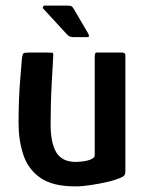

<svg xmlns="http://www.w3.org/2000/svg" viewBox="-20 -659 519 683"><path d="M248 4Q167 4 123.5 -26.5Q80 -57 63 -108.5Q46 -160 46 -221Q46 -261 47.5 -303Q49 -345 52.5 -383.5Q56 -422 58 -451Q60 -467 64 -469.5Q68 -472 80 -472H149Q161 -472 166 -471.5Q171 -471 169 -455Q169 -450 167.5 -425Q166 -400 164 -364Q162 -328 161 -289Q160 -250 160 -217Q160 -150 180.5 -116.5Q201 -83 250 -83Q256 -83 267 -84Q278 -85 289.5 -87.5Q301 -90 309 -95Q317 -100 317 -108V-457Q317 -462 318 -467Q319 -472 324 -472H414Q417 -472 421.5 -470.5Q426 -469 426 -461V-49Q426 -37 419 -32Q412 -27 391 -20Q381 -16 356 -10.5Q331 -5 302 -0.5Q273 4 248 4ZM238 -527Q227 -527 217 -538L134 -628Q131 -631 133 -635Q135 -639 139 -639H221Q230 -639 234 -637Q238 -635 242 -628L293 -541Q301 -527 291 -527Z"/></svg>

Font: Glory SemiBold
Style: Regular
Weight: 600
Designer: Robert Leuschke
Foundry: Robert Leuschke
Version: Version 1.011